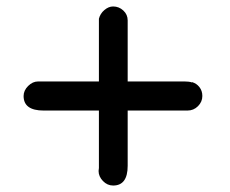

<svg xmlns="http://www.w3.org/2000/svg" viewBox="-20 -563 712 594"><path d="M53 -266Q53 -283 67 -297Q81 -311 98 -311H286V-505Q290 -521 303 -532Q316 -543 330 -543Q348 -543 361.5 -530.5Q375 -518 375 -500V-311H551Q565 -311 574 -308V-309Q588 -305 597 -293.5Q606 -282 606 -266Q606 -248 592.5 -234.5Q579 -221 560 -221H375V-50Q375 11 330 11Q312 11 298.5 -3Q285 -17 285 -34Q285 -36 285.5 -39Q286 -42 286 -43V-221H115Q53 -221 53 -266Z"/></svg>

Font: Coval
Style: Black
Weight: 1000
Foundry: Context Ltd
Version: Version 001.000